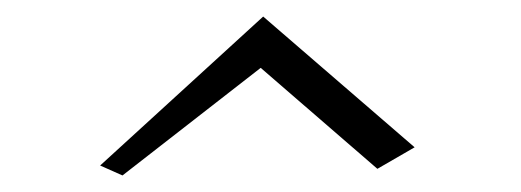

<svg xmlns="http://www.w3.org/2000/svg" viewBox="-20 -728 630 232"><path d="M101 -528 298 -708 481 -550 436 -524 295 -646 128 -516Z"/></svg>

Font: Aref Ruqaa Ink
Style: Bold
Weight: 700
Designer: Abdullah Aref
Version: Version 1.005